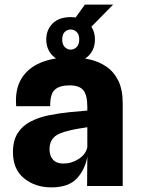

<svg xmlns="http://www.w3.org/2000/svg" viewBox="-20 -804 610 830"><path d="M202 6Q132 6 84 -33Q36 -72 36 -146.5Q36 -196 56.2 -228Q76.5 -260 111.5 -278.2Q146.5 -296.5 190.5 -305.5Q235 -314.5 281.8 -319.2Q328.5 -324 357.5 -326V-341Q357.5 -393 340.2 -414Q323 -435 280 -435Q239 -435 217.8 -417Q196.5 -399 197 -345H50Q44 -417 72.5 -463.8Q101 -510.5 156 -533.2Q211 -556 285 -556Q328 -556 368.5 -546.8Q409 -537.5 441 -515.2Q473 -493 491.8 -454.5Q510.5 -416 510.5 -357V0H356.5L357.5 -127.5Q348.5 -72.5 312.8 -33.2Q277 6 202 6ZM253.5 -97Q290 -97 320.8 -117.2Q351.5 -137.5 357.5 -168V-254Q337.5 -251 317 -247.5Q296.5 -244 281 -240Q231 -229 212.5 -209.8Q194 -190.5 194 -159.5Q194 -130.5 209.2 -113.8Q224.5 -97 253.5 -97ZM285.5 -535.5Q235 -535.5 207.5 -563.2Q180 -591 180 -633.5Q180 -675 207.5 -702.5Q235 -730 285.5 -730Q296.5 -730 307 -728.5L347 -784H469L375 -688.5Q390.5 -665 390.5 -633.5Q390.5 -591 363.2 -563.2Q336 -535.5 285.5 -535.5ZM285.5 -589.5Q300 -589.5 311.2 -600.5Q322.5 -611.5 322.5 -633.5Q322.5 -655.5 311.2 -666Q300 -676.5 285.5 -676.5Q271 -676.5 260 -666Q249 -655.5 249 -633.5Q249 -611.5 260 -600.5Q271 -589.5 285.5 -589.5Z"/></svg>

Font: Spline Sans
Style: Bold
Weight: 700
Designer: Eben Sorkin, Mirko Velimirovic
Foundry: Sorkin Type
Version: Version 1.000; ttfautohint (v1.8.3)